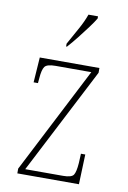

<svg xmlns="http://www.w3.org/2000/svg" viewBox="-87 -819 582 872"><g transform="rotate(10 204.5 -383.0)"><path d="M56 0V-22L307 -511H142Q103 -511 92.5 -497Q82 -483 79 -442L77 -420H57L65 -536H340V-514L88 -25H262Q301 -25 310.5 -39Q320 -53 323 -95L325 -138H345L340 0ZM174 -619Q196 -659 216.5 -695.5Q237 -732 249 -766H293V-756Q283 -739 263 -712Q243 -685 220.5 -656.5Q198 -628 178 -606H174Z"/></g></svg>

Font: Noto Serif Tamil Condensed Thin
Style: Italic
Weight: 100
Width: 3
Italic angle: -12°
Designer: Indian Type Foundry, Tom Grace, and the Monotype Design Team
Foundry: Monotype Imaging Inc.
Version: Version 2.003; ttfautohint (v1.8.4.7-5d5b)